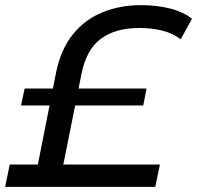

<svg xmlns="http://www.w3.org/2000/svg" viewBox="-43 -728 768 748"><path d="M90 -14 176 -448Q195 -538 242 -595.5Q289 -653 357.5 -680.5Q426 -708 505 -708Q567 -708 619 -695Q671 -682 705 -655L661 -575Q629 -599 588 -609Q547 -619 499 -619Q407 -619 350 -577Q293 -535 274 -438L189 -14ZM-23 0 -5 -87H580L562 0ZM39 -317 53 -383H528L515 -317Z"/></svg>

Font: Montserrat Thin Medium
Style: Italic
Weight: 500
Italic angle: -11.3°
Version: Version 9.000